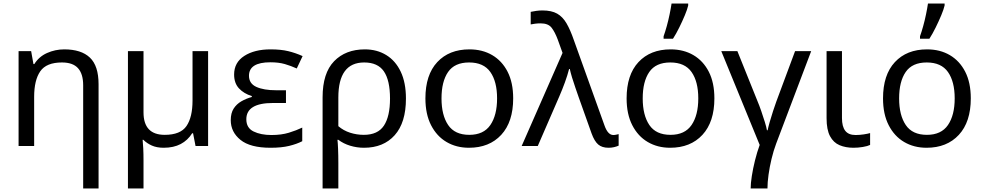

<svg xmlns="http://www.w3.org/2000/svg" viewBox="-20 -825 5560 1085"><path d="M343 -546Q439 -546 488 -499.5Q537 -453 537 -349V240H450V-343Q450 -407 421 -439.5Q392 -472 330 -472Q242 -472 207.5 -422Q173 -372 173 -278V0H85V-536H156L169 -463H174Q200 -505 246 -525.5Q292 -546 343 -546Z M1156 -536V0H1085L1071 -72H1066Q1041 -32 1001 -11Q961 10 905 10Q866 10 838 -2.5Q810 -15 790 -35H786Q788 -17 789.5 13Q791 43 791 84V240H703V-536H791V-190Q791 -63 911 -63Q1000 -63 1034 -113Q1068 -163 1068 -257V-536Z M1596 -315V-243H1523Q1372 -243 1372 -151Q1372 -102 1413 -82Q1454 -62 1514 -62Q1570 -62 1612.5 -75Q1655 -88 1688 -104V-27Q1657 -11 1614 -0.5Q1571 10 1509 10Q1394 10 1339 -34.5Q1284 -79 1284 -146Q1284 -186 1300.5 -211.5Q1317 -237 1344 -252.5Q1371 -268 1403 -277V-282Q1358 -296 1330.5 -325.5Q1303 -355 1303 -404Q1303 -472 1360.5 -509Q1418 -546 1509 -546Q1567 -546 1608.5 -536Q1650 -526 1690 -508L1657 -438Q1624 -453 1589.5 -463Q1555 -473 1508 -473Q1387 -473 1387 -397Q1387 -353 1428.5 -334Q1470 -315 1540 -315Z M2274 -268Q2274 -132 2210.5 -61Q2147 10 2037 10Q1997 10 1959 -1.5Q1921 -13 1892 -35H1887Q1889 -19 1890.5 17Q1892 53 1892 98V240H1803V-275Q1803 -412 1868 -479Q1933 -546 2042 -546Q2110 -546 2162.5 -514Q2215 -482 2244.5 -420Q2274 -358 2274 -268ZM2038 -472Q1892 -472 1892 -274V-112Q1921 -87 1958.5 -75Q1996 -63 2036 -63Q2115 -63 2149.5 -115Q2184 -167 2184 -268Q2184 -371 2149.5 -421.5Q2115 -472 2038 -472Z M2880 -269Q2880 -136 2812.5 -63Q2745 10 2630 10Q2559 10 2503.5 -22.5Q2448 -55 2416 -117.5Q2384 -180 2384 -269Q2384 -402 2451 -474Q2518 -546 2633 -546Q2706 -546 2761.5 -513.5Q2817 -481 2848.5 -419.5Q2880 -358 2880 -269ZM2475 -269Q2475 -174 2512.5 -118.5Q2550 -63 2632 -63Q2713 -63 2751 -118.5Q2789 -174 2789 -269Q2789 -364 2751 -418Q2713 -472 2631 -472Q2549 -472 2512 -418Q2475 -364 2475 -269Z M2928 0 3159 -526 3132 -601Q3116 -644 3097 -668.5Q3078 -693 3035 -693Q3017 -693 3003.5 -691Q2990 -689 2979 -687V-758Q2993 -761 3010 -763.5Q3027 -766 3045 -766Q3097 -766 3128.5 -748Q3160 -730 3181.5 -693Q3203 -656 3223 -598L3396 -116Q3415 -62 3446 -62Q3454 -62 3462.5 -64Q3471 -66 3476 -67V-2Q3465 3 3450.5 6.5Q3436 10 3419 10Q3382 10 3360.5 -8.5Q3339 -27 3323 -71L3250 -276Q3242 -300 3231.5 -329.5Q3221 -359 3212.5 -387.5Q3204 -416 3200 -435H3196Q3187 -400 3172.5 -360Q3158 -320 3141 -281L3019 0Z M4017 -269Q4017 -136 3949.5 -63Q3882 10 3767 10Q3696 10 3640.5 -22.5Q3585 -55 3553 -117.5Q3521 -180 3521 -269Q3521 -402 3588 -474Q3655 -546 3770 -546Q3843 -546 3898.5 -513.5Q3954 -481 3985.5 -419.5Q4017 -358 4017 -269ZM3612 -269Q3612 -174 3649.5 -118.5Q3687 -63 3769 -63Q3850 -63 3888 -118.5Q3926 -174 3926 -269Q3926 -364 3888 -418Q3850 -472 3768 -472Q3686 -472 3649 -418Q3612 -364 3612 -269ZM3730 -606V-620Q3739 -645 3748 -677.5Q3757 -710 3764 -744Q3771 -778 3775 -805H3869V-794Q3864 -772 3850 -738.5Q3836 -705 3818.5 -669.5Q3801 -634 3783 -606Z M4564 -536 4366 -13Q4351 27 4340 73Q4329 119 4323 162.5Q4317 206 4317 240H4222Q4222 212 4228.5 170Q4235 128 4246.5 81.5Q4258 35 4273 -6L4056 -536H4147L4260 -255Q4271 -229 4282 -197Q4293 -165 4302 -136Q4311 -107 4314 -89H4318Q4321 -105 4329.5 -135Q4338 -165 4348.5 -197Q4359 -229 4367 -251L4473 -536Z M4738 -536V-158Q4738 -110 4756.5 -86Q4775 -62 4815 -62Q4837 -62 4860.5 -65.5Q4884 -69 4897 -73V-6Q4883 1 4856 5.5Q4829 10 4803 10Q4759 10 4724.5 -4.5Q4690 -19 4670.5 -55.5Q4651 -92 4651 -157V-536Z M5466 -269Q5466 -136 5398.5 -63Q5331 10 5216 10Q5145 10 5089.5 -22.5Q5034 -55 5002 -117.5Q4970 -180 4970 -269Q4970 -402 5037 -474Q5104 -546 5219 -546Q5292 -546 5347.5 -513.5Q5403 -481 5434.5 -419.5Q5466 -358 5466 -269ZM5061 -269Q5061 -174 5098.5 -118.5Q5136 -63 5218 -63Q5299 -63 5337 -118.5Q5375 -174 5375 -269Q5375 -364 5337 -418Q5299 -472 5217 -472Q5135 -472 5098 -418Q5061 -364 5061 -269ZM5179 -606V-620Q5188 -645 5197 -677.5Q5206 -710 5213 -744Q5220 -778 5224 -805H5318V-794Q5313 -772 5299 -738.5Q5285 -705 5267.5 -669.5Q5250 -634 5232 -606Z"/></svg>

Font: Noto Sans IKEA
Style: Regular
Weight: 400
Designer: Monotype Design Team
Foundry: Monotype Imaging Inc.
Version: Version 2.001